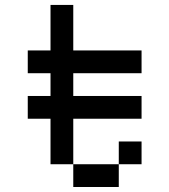

<svg xmlns="http://www.w3.org/2000/svg" viewBox="-20 -747 676 767"><path d="M181.8 -727.3V-545.5H90.9V-454.5H181.8V-363.6H90.9V-272.7H181.8V-90.9H272.7V-272.7H545.5V-363.6H272.7V-454.5H545.5V-545.5H272.7V-727.3ZM272.7 -90.9V0H454.5V-90.9ZM454.5 -181.8V-90.9H545.5V-181.8Z"/></svg>

Font: Departure Mono
Style: Regular
Weight: 400
Monospace: yes
Designer: Helena Zhang
Version: Version 1.500;Glyphs 3.3.1 (3343)